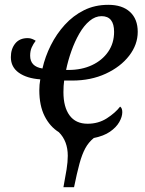

<svg xmlns="http://www.w3.org/2000/svg" viewBox="-20 -566 601 796"><path d="M243 210Q251 168 256 136.5Q261 105 261 80Q261 19 224 -18Q187 -41 165 -84.5Q143 -128 143 -192Q143 -215 147 -237Q91 -241 58 -264.5Q25 -288 25 -329Q25 -363 43 -385.5Q61 -408 95 -408Q105 -408 113.5 -404.5Q122 -401 128 -397Q118 -384 111.5 -369.5Q105 -355 105 -335Q105 -290 156 -282Q167 -331 190.5 -378Q214 -425 248.5 -463Q283 -501 328 -523.5Q373 -546 429 -546Q487 -546 519 -516.5Q551 -487 551 -434Q551 -381 515.5 -335Q480 -289 418.5 -260.5Q357 -232 279 -232H246Q243 -211 243 -184Q243 -122 268.5 -87.5Q294 -53 343 -53Q388 -53 423 -75.5Q458 -98 478 -124Q487 -118 487 -101Q487 -82 474.5 -60Q462 -38 436 -20Q410 -2 369 6Q347 24 333.5 49Q320 74 309.5 112.5Q299 151 287 210ZM264 -276Q319 -276 361.5 -296Q404 -316 428.5 -351.5Q453 -387 453 -434Q453 -499 401 -499Q375 -499 351.5 -479.5Q328 -460 309 -427Q290 -394 276 -354.5Q262 -315 254 -276Z"/></svg>

Font: Noto Serif SemiCondensed
Style: Italic
Weight: 400
Width: 4
Italic angle: -12°
Designer: Monotype Design Team
Foundry: Monotype Imaging Inc.
Version: Version 2.013